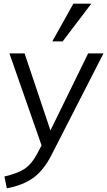

<svg xmlns="http://www.w3.org/2000/svg" viewBox="-20 -792 580 1039"><path d="M540 -503 259 46Q216 131 158 172Q100 212 17 227L4 163Q77 146 114 121Q153 94 181 40L205 -5L31 -503H113L253 -86L457 -503ZM319 -568H263L377 -772H474Z"/></svg>

Font: PRinguin Sans
Style: Italic
Weight: 400
Designer: Vernon Adams
Foundry: Vernon Adams
Version: ""